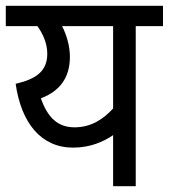

<svg xmlns="http://www.w3.org/2000/svg" viewBox="-20 -642 582 662"><path d="M542 -622H0V-552H109C126 -528 143 -495 143 -457C143 -398 107 -370 34 -353C53 -219 121 -133 232 -133C291 -133 336 -153 370 -176V0H448V-552H542ZM121 -303C187 -328 221 -375 221 -446C221 -481 211 -519 194 -552H370V-268C337 -232 295 -203 237 -203C179 -203 144 -237 121 -303Z"/></svg>

Font: Noto Sans Devanagari UI SemiCondensed
Style: Regular
Weight: 400
Width: 4
Designer: Jelle Bosma - Monotype Design Team
Foundry: Monotype Imaging Inc.
Version: Version 2.003